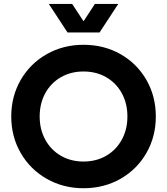

<svg xmlns="http://www.w3.org/2000/svg" viewBox="-20 -950 855 983"><path d="M37.6 -353.5Q37.6 -457 86.2 -541Q134.8 -625 219.5 -672.9Q304.3 -720.7 407.7 -720.7Q512.2 -720.7 596.7 -672.9Q681.2 -625 729.5 -541Q777.8 -457 777.8 -353.5Q777.8 -250.5 729.5 -166.5Q681.2 -82.5 596.7 -34.4Q512.2 13.7 407.7 13.7Q304.3 13.7 219.5 -34.4Q134.8 -82.5 86.2 -166.5Q37.6 -250.5 37.6 -353.5ZM632.3 -353.5Q632.3 -420.5 603.5 -473Q574.7 -525.4 523.7 -554.7Q472.7 -584 407.7 -584Q342.8 -584 291.7 -554.7Q240.7 -525.4 211.9 -473Q183.1 -420.5 183.1 -353.5Q183.1 -287.2 211.9 -234.7Q240.7 -182.1 291.7 -152.6Q342.8 -123 407.7 -123Q472.7 -123 523.7 -152.6Q574.7 -182.1 603.5 -234.7Q632.3 -287.2 632.3 -353.5ZM325.7 -783.7H445.3L349.6 -929.7H230ZM370.1 -783.7H489.7L585.4 -929.7H465.8Z"/></svg>

Font: Wanted Sans Std Variable
Style: Regular
Weight: 400
Designer: Original Design by Kil Hyung-jin and Kang Hanbin, Wanted Lab, Inc;
Foundry: Wanted Lab, Inc.
Version: Version 1.003;Glyphs 3.2 (3227)